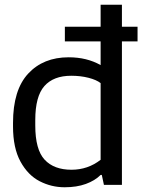

<svg xmlns="http://www.w3.org/2000/svg" viewBox="-20 -756 601 811"><path d="M254 -643H405V-736H495V-643H561V-581H495V25H419L410 -17H405Q381 7 342.5 21Q304 35 253 35Q197 35 147.5 9.5Q98 -16 66.5 -73.5Q35 -131 35 -222V-237Q35 -376 99 -445Q163 -514 270 -514Q347 -514 405 -481V-581H254ZM405 -81V-405Q387 -419 353.5 -427.5Q320 -436 281 -436Q206 -436 167.5 -392.5Q129 -349 129 -249V-226Q129 -124 168.5 -81.5Q208 -39 282 -39Q351 -39 405 -81Z"/></svg>

Font: LINE Seed Sans KR Regular
Style: Regular
Weight: 400
Designer: LINE VX Design & Sandoll Inc & Dalton Maag Ltd
Foundry: Sandoll Inc.
Version: Version 1.000